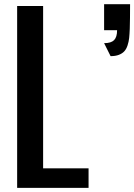

<svg xmlns="http://www.w3.org/2000/svg" viewBox="-20 -904 646 924"><path d="M481 -883.8H606Q606 -813 604.5 -765.6Q603.5 -739.3 601.6 -721.2Q599.6 -703.1 593.8 -685.3Q587.9 -667.5 578.1 -657Q568.4 -646.5 552 -640.1Q535.6 -633.8 512.2 -633.8L481 -696.3Q514.6 -696.3 529.1 -710.9Q543.5 -725.6 543.5 -758.8H481ZM62.5 0V-875H187.5V-93.8H406.2V0Z"/></svg>

Font: Oswald
Style: Stencbab
Weight: 400
Designer: Mathieu Le Lay
Foundry: Mathieu Le Lay
Version: Version 1.000